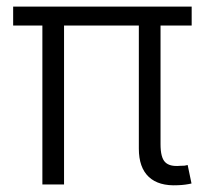

<svg xmlns="http://www.w3.org/2000/svg" viewBox="-20 -561 625 584"><path d="M520.5 2.4Q462.9 5.4 432.6 -22.9Q402.3 -51.3 402.3 -108.9V-519.5H468.3V-122.1Q468.3 -82 482.2 -67.9Q496.1 -53.7 527.3 -56.6Q537.1 -56.6 541.5 -57.1Q545.9 -57.6 550.8 -59.1L562.5 -2.9Q554.7 -1 543.9 0.5Q533.2 2 520.5 2.4ZM108.9 0V-519.5H174.8V0ZM20 -483.4V-541H563V-483.4Z"/></svg>

Font: Inter 17pt Light
Style: Regular
Weight: 300
Version: Version 4.001;git-66647c0bb